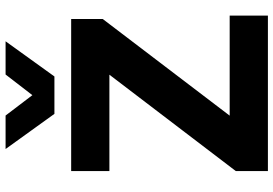

<svg xmlns="http://www.w3.org/2000/svg" viewBox="-166 -814 980 688"><g transform="rotate(-90 324.0 -470.0)"><path d="M55 0V-115L443 -624L454 -568H55V-705H600V-592L211 -81L200 -137H612V0ZM260 -765 134 -940H254L327 -844L401 -940H520L394 -765Z"/></g></svg>

Font: Nunito Sans 8pt ExtraBold
Style: Regular
Weight: 800
Version: Version 3.101;gftools[0.9.27]